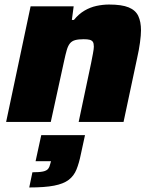

<svg xmlns="http://www.w3.org/2000/svg" viewBox="-20 -538 673 847"><path d="M7 0 115 -510H305L297 -450H306Q327 -476 352.5 -491Q378 -506 406 -512Q434 -518 461 -518Q517 -518 547.5 -505.5Q578 -493 590 -467.5Q602 -442 602 -404Q602 -383 597.5 -350Q593 -317 585 -282L525 0H327L382 -260Q386 -280 390 -301.5Q394 -323 394 -332Q394 -347 389.5 -353.5Q385 -360 375.5 -362.5Q366 -365 349 -365Q326 -365 311.5 -361Q297 -357 288.5 -346.5Q280 -336 274.5 -317Q269 -298 263 -270L204 0ZM109 289 123 222Q154 222 170 218.5Q186 215 192.5 206.5Q199 198 202 184L205 173H137L162 58H355L337 141Q329 181 317.5 209.5Q306 238 283 255.5Q260 273 218.5 281Q177 289 109 289Z"/></svg>

Font: Saira SemiExpanded ExtraBold
Style: Italic
Weight: 800
Width: 6
Italic angle: -12°
Designer: Hector Gatti with collaboration of the Omnibus-Type team
Foundry: Omnibus-Type
Version: Version 1.101